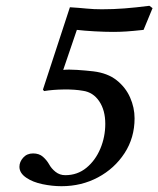

<svg xmlns="http://www.w3.org/2000/svg" viewBox="-20 -632 546 662"><path d="M343 -205Q343 -252 322 -283Q301 -314 266 -319Q238 -324 200 -323.5Q162 -323 132 -318L128 -323L221 -607Q253 -605 278 -602.5Q303 -600 331 -600Q371 -600 409.5 -603Q448 -606 495 -612L506 -604L475 -529Q438 -525 415.5 -523.5Q393 -522 370 -522Q342 -522 306 -524Q270 -526 245 -529L198 -391Q216 -393 246 -391Q276 -389 302 -386Q351 -380 382 -355.5Q413 -331 428.5 -296Q444 -261 444 -224Q444 -157 409.5 -104Q375 -51 318 -20.5Q261 10 192 10Q160 10 126.5 3Q93 -4 71 -19Q47 -35 47 -57Q47 -74 60 -88.5Q73 -103 94 -103Q115 -103 128 -91.5Q141 -80 149 -66Q157 -51 171.5 -39.5Q186 -28 205 -28Q247 -28 278 -53.5Q309 -79 326 -119.5Q343 -160 343 -205Z"/></svg>

Font: Libertinus Serif Semibold Italic
Style: Regular
Weight: 600
Italic angle: -11.5°
Designer: Philipp H. Poll, Khaled Hosny
Foundry: Caleb Maclennan
Version: Version 7.051;RELEASE